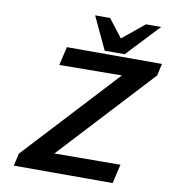

<svg xmlns="http://www.w3.org/2000/svg" viewBox="-95 -978 952 1060"><g transform="rotate(10 381.0 -447.5)"><path d="M352 -895H436L514 -794L637 -895H722L550 -712H438ZM54 0 70 -70 555 -594 205 -591 229 -695H762L747 -628L263 -105L633 -107L608 0Z"/></g></svg>

Font: Coval
Style: ExtraBold Italic
Weight: 800
Foundry: Context Ltd
Version: Version 001.000